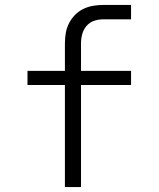

<svg xmlns="http://www.w3.org/2000/svg" viewBox="-20 -755 640 775"><path d="M242 0V-412H91V-469H242V-580Q242 -601 245.5 -621.5Q249 -642 258.5 -661Q268 -680 283 -695Q298 -710 316.5 -719Q335 -728 355.5 -731.5Q376 -735 397 -735H509V-677H397Q378 -677 360 -671Q342 -665 329.5 -650.5Q317 -636 312 -617.5Q307 -599 307 -580V-469H509V-412H307V0Z"/></svg>

Font: Iosevka SS04 Light Extended
Style: Regular
Weight: 300
Width: 7
Monospace: yes
Designer: Belleve Invis
Foundry: Belleve Invis
Version: Version 19.0.0; ttfautohint (v1.8.4)